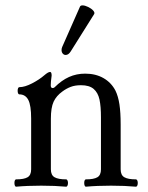

<svg xmlns="http://www.w3.org/2000/svg" viewBox="-20 -704 562 728"><path d="M502.4 -10.3Q502.4 -4.4 500.5 -0.2Q498.5 3.9 495.6 3.9Q453.1 0 400.9 0Q348.1 0 305.7 3.9Q302.7 3.9 301 -0.2Q299.3 -4.4 299.3 -10.3Q299.3 -16.1 301 -20Q302.7 -23.9 305.7 -23.9Q335.9 -23.9 349.4 -32Q362.8 -40 362.8 -62V-258.8Q362.8 -300.8 357.2 -326.7Q351.6 -352.5 335.2 -366.7Q318.8 -380.9 287.1 -380.9Q264.2 -380.9 247.8 -374.5Q231.4 -368.2 216.3 -356.9Q193.8 -340.8 183.3 -318.4Q172.9 -295.9 172.9 -253.9V-62Q172.9 -40 186.8 -32Q200.7 -23.9 231 -23.9Q233.9 -23.9 235.8 -19.8Q237.8 -15.6 237.8 -10.3Q237.8 -4.4 235.8 -0.2Q233.9 3.9 231 3.9Q188.5 0 136.2 0Q83.5 0 41 3.9Q38.1 3.9 36.4 -0.2Q34.7 -4.4 34.7 -10.3Q34.7 -16.1 36.4 -20Q38.1 -23.9 41 -23.9Q71.3 -23.9 84.7 -32Q98.1 -40 98.1 -62V-254.4Q98.1 -304.7 87.2 -325.4Q76.2 -346.2 53.2 -346.2Q50.3 -346.2 48.6 -350.1Q46.9 -354 46.9 -359.9Q46.9 -365.7 48.6 -369.6Q50.3 -373.5 53.2 -373.5Q73.7 -373.5 101.6 -387.9Q129.4 -402.3 148.4 -418.9Q162.6 -431.2 169.9 -431.2Q175.8 -431.2 175.8 -417.5Q172.4 -392.6 172.4 -380.4Q172.4 -370.1 179.7 -370.1Q183.6 -370.1 187 -373Q213.4 -399.4 241.7 -412.1Q270 -424.8 303.2 -424.8Q342.8 -424.8 372.6 -407.7Q402.3 -390.6 418 -359.9Q428.2 -338.9 432.9 -308.1Q437.5 -277.3 437.5 -231.9V-62Q437.5 -40 451.4 -32Q465.3 -23.9 495.6 -23.9Q498.5 -23.9 500.5 -19.8Q502.4 -15.6 502.4 -10.3ZM248 -508.8Q239.7 -495.6 229 -495.6Q222.2 -495.6 217.8 -501Q213.4 -506.3 213.4 -514.2Q213.4 -520.5 215.8 -525.9L283.2 -678.7Q285.2 -683.6 293 -683.6Q301.8 -683.6 314 -677.7Q326.2 -671.9 333.3 -664.1Q340.3 -656.2 336.9 -650.4Z"/></svg>

Font: JuniusX
Style: Regular
Weight: 400
Designer: Peter S. Baker
Foundry: Briery Creek Software
Version: Version 1.004